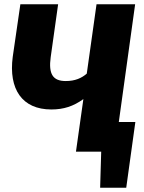

<svg xmlns="http://www.w3.org/2000/svg" viewBox="-20 -715 681 905"><path d="M540 -140 617 -695H435L389 -368C365 -347 334 -333 290 -333C229 -333 208 -366 219 -446L254 -695H76L40 -447C20 -295 84 -199 222 -199C280 -199 326 -214 373 -248L338 0H457L452 170H575L618 -140Z"/></svg>

Font: Fira Sans ExtraBold
Style: Italic
Weight: 800
Italic angle: -8°
Designer: bBox Type GmbH & Carrois Corporate GbR & Edenspiekermann AG
Foundry: bBox Type GmbH & Carrois Corporate GbR & Edenspiekermann AG
Version: Version 4.301;PS 004.301;hotconv 1.0.88;makeotf.lib2.5.64775